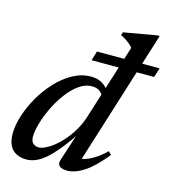

<svg xmlns="http://www.w3.org/2000/svg" viewBox="-108 -804 814 904"><g transform="rotate(15 299.0 -351.5)"><path d="M370.5 -365.5Q365 -381.5 350.8 -392.2Q336.5 -403 314 -403Q280 -403 249 -380.5Q218 -358 191.8 -322.2Q165.5 -286.5 146 -245.5Q126.5 -204.5 115.8 -166.5Q105 -128.5 105 -102.5Q105 -80.5 115.8 -70.2Q126.5 -60 144 -60Q157.5 -60 176.2 -69Q195 -78 215.8 -94.2Q236.5 -110.5 257 -133.8Q277.5 -157 295.2 -186.2Q313 -215.5 325 -249L444 -625.5Q439.5 -631 435.2 -635.2Q431 -639.5 426.2 -643.2Q421.5 -647 416.8 -650.8Q412 -654.5 406.5 -657.8Q401 -661 395 -664.5Q389 -668 382.5 -671.5L387 -686L547 -714H559L346.5 -36.5L333.5 -60Q351 -58 372.5 -65Q394 -72 418.5 -88Q443 -104 468 -128.5L482.5 -113.5Q427.5 -46 383.5 -17.5Q339.5 11 301.5 11Q274.5 11 263.5 0.5Q252.5 -10 259 -30L312 -192.5H324.5Q284.5 -131.5 252.8 -92Q221 -52.5 195 -30.2Q169 -8 146.2 1Q123.5 10 102.5 10Q74.5 10 53.5 -0.5Q32.5 -11 20.8 -33.5Q9 -56 9 -91Q9 -131.5 24.2 -179.5Q39.5 -227.5 66.5 -274.5Q93.5 -321.5 129.8 -360.2Q166 -399 208.5 -422.5Q251 -446 297 -446Q328 -446 350 -433.5Q372 -421 390 -394.5ZM278.5 -521 292.5 -567H598L583.5 -521Z"/></g></svg>

Font: Newsreader 24pt Medium
Style: Italic
Weight: 500
Italic angle: -17°
Designer: Hugues Gentile
Foundry: Production Type
Version: Version 1.003